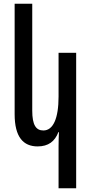

<svg xmlns="http://www.w3.org/2000/svg" viewBox="-20 -780 493 1036"><path d="M391 236V-495H296V-259C296 -141 267 -76 214 -76C174 -76 154 -106 154 -183V-760H59V-164C59 -40 106 10 183 10C241 10 276 -17 295 -67H298C297 -41 296 -16 296 9V236Z"/></svg>

Font: Noto Sans Armenian ExtraCondensed Medium
Style: Regular
Weight: 500
Width: 2
Designer: Monotype Design Team
Foundry: Monotype Imaging Inc.
Version: Version 2.008